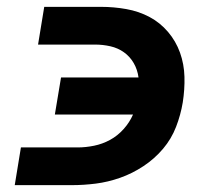

<svg xmlns="http://www.w3.org/2000/svg" viewBox="-20 -540 640 560"><path d="M23 0 41 -110H207Q230 -110 254.5 -115Q279 -120 301 -132Q323 -144 340.5 -163.5Q358 -183 368 -206H140L158 -314H384Q381 -337 370 -356Q359 -375 341.5 -387.5Q324 -400 302 -405Q280 -410 257 -410H91L109 -520H275Q312 -520 348.5 -513.5Q385 -507 416 -490.5Q447 -474 470 -447Q493 -420 505 -386.5Q517 -353 518 -316Q519 -279 513 -241Q507 -205 493.5 -170Q480 -135 455.5 -106Q431 -77 398.5 -55.5Q366 -34 330.5 -21.5Q295 -9 259.5 -4.5Q224 0 189 0Z"/></svg>

Font: Iosevka Extrabold Extended
Style: Italic
Weight: 800
Width: 7
Italic angle: -9°
Monospace: yes
Designer: Belleve Invis
Foundry: Belleve Invis
Version: Version 32.5.0; ttfautohint (v1.8.4)